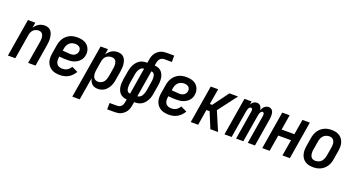

<svg xmlns="http://www.w3.org/2000/svg" viewBox="-52 -1502 4605 2483"><g transform="rotate(20 2250.0 -260.0)"><path d="M4 0 90 -520H192L179 -445Q190 -463 206 -479.5Q222 -496 240.5 -507Q259 -518 280 -523Q301 -528 321 -528Q347 -528 370 -519Q393 -510 407.5 -491Q422 -472 429 -448.5Q436 -425 438.5 -400.5Q441 -376 439 -350Q437 -324 433 -299L384 0H282L334 -313Q336 -327 337 -342Q338 -357 336.5 -371Q335 -385 330.5 -398Q326 -411 317 -421Q308 -431 294.5 -435.5Q281 -440 267 -440Q248 -440 228.5 -432.5Q209 -425 194.5 -410Q180 -395 172.5 -376.5Q165 -358 162 -339L106 0Z M720 8Q690 8 660.5 2.5Q631 -3 606.5 -17Q582 -31 564 -53Q546 -75 537 -102.5Q528 -130 527.5 -160.5Q527 -191 532 -221L552 -341Q556 -367 565 -391.5Q574 -416 588.5 -438.5Q603 -461 624 -479Q645 -497 669.5 -508.5Q694 -520 719.5 -524Q745 -528 770 -528Q796 -528 821 -524Q846 -520 868 -510Q890 -500 907.5 -483.5Q925 -467 935.5 -445.5Q946 -424 950 -399Q954 -374 949 -348Q946 -327 936 -306Q926 -285 910 -268Q894 -251 873.5 -239Q853 -227 832 -220Q811 -213 789 -211Q767 -209 745 -209Q717 -209 689 -210Q661 -211 633 -215L632 -207Q628 -183 629.5 -159.5Q631 -136 642.5 -117Q654 -98 675.5 -89Q697 -80 721 -80Q737 -80 754 -83.5Q771 -87 786.5 -96Q802 -105 815 -118.5Q828 -132 836 -148L920 -108Q905 -82 883.5 -59Q862 -36 835 -20.5Q808 -5 778.5 1.5Q749 8 720 8ZM758 -294Q773 -294 788.5 -297.5Q804 -301 817 -310Q830 -319 839 -332.5Q848 -346 850 -361Q853 -378 848.5 -394Q844 -410 832 -420.5Q820 -431 804 -435.5Q788 -440 771 -440Q749 -440 727 -432.5Q705 -425 688.5 -408Q672 -391 663.5 -370Q655 -349 652 -327L648 -303Q661 -300 675 -299.5Q689 -299 703 -298Q717 -297 730.5 -295.5Q744 -294 758 -294Z M968 215 1090 -520H1192L1179 -443Q1191 -462 1207.5 -478.5Q1224 -495 1243 -506.5Q1262 -518 1283.5 -523Q1305 -528 1326 -528Q1352 -528 1375.5 -519Q1399 -510 1414 -491.5Q1429 -473 1436.5 -449.5Q1444 -426 1446.5 -401Q1449 -376 1447 -350Q1445 -324 1441 -299L1421 -179Q1418 -156 1411 -133.5Q1404 -111 1393 -90Q1382 -69 1366.5 -50Q1351 -31 1330.5 -17.5Q1310 -4 1287 2Q1264 8 1242 8Q1219 8 1197.5 1.5Q1176 -5 1160.5 -20Q1145 -35 1135.5 -54.5Q1126 -74 1122 -96L1070 215ZM1215 -80Q1235 -80 1255.5 -89Q1276 -98 1290 -115Q1304 -132 1311 -152.5Q1318 -173 1322 -193L1342 -313Q1344 -328 1345 -342.5Q1346 -357 1344 -371Q1342 -385 1337.5 -398.5Q1333 -412 1323.5 -421.5Q1314 -431 1300.5 -435.5Q1287 -440 1272 -440Q1253 -440 1232.5 -433Q1212 -426 1196.5 -411.5Q1181 -397 1173 -377.5Q1165 -358 1162 -339L1142 -219Q1139 -203 1138 -187Q1137 -171 1138.5 -156Q1140 -141 1145 -126.5Q1150 -112 1160 -101Q1170 -90 1184.5 -85Q1199 -80 1215 -80Z M1448 215 1449 127H1554Q1569 127 1584.5 121Q1600 115 1611 103Q1622 91 1627.5 76Q1633 61 1635 46L1641 8Q1616 7 1592 -2Q1568 -11 1550.5 -28Q1533 -45 1523 -68.5Q1513 -92 1509 -117Q1505 -142 1506.5 -168.5Q1508 -195 1512 -222L1532 -341Q1536 -364 1543 -387Q1550 -410 1561.5 -431Q1573 -452 1589 -471.5Q1605 -491 1625.5 -504Q1646 -517 1669.5 -522.5Q1693 -528 1716 -528H1730L1739 -580Q1742 -601 1749.5 -621.5Q1757 -642 1769 -660.5Q1781 -679 1798.5 -694Q1816 -709 1836 -718.5Q1856 -728 1877 -731.5Q1898 -735 1919 -735H2025V-647H1920Q1905 -647 1889.5 -641Q1874 -635 1863 -623Q1852 -611 1846.5 -596Q1841 -581 1838 -566L1832 -528Q1858 -527 1882 -518Q1906 -509 1923 -492Q1940 -475 1950.5 -451.5Q1961 -428 1964.5 -403Q1968 -378 1967 -351.5Q1966 -325 1961 -298L1941 -179Q1938 -156 1931 -133Q1924 -110 1912.5 -89Q1901 -68 1885 -48.5Q1869 -29 1848 -16Q1827 -3 1803.5 2.5Q1780 8 1757 8H1743L1735 60Q1731 81 1724 101.5Q1717 122 1704.5 140.5Q1692 159 1674.5 174Q1657 189 1637 198.5Q1617 208 1596 211.5Q1575 215 1554 215ZM1653 -78H1657L1717 -442H1716Q1704 -442 1691.5 -436.5Q1679 -431 1669.5 -421.5Q1660 -412 1653.5 -400.5Q1647 -389 1642 -377Q1637 -365 1634 -352.5Q1631 -340 1629 -327L1609 -208Q1607 -194 1606 -181Q1605 -168 1605 -154.5Q1605 -141 1607 -128.5Q1609 -116 1614 -104.5Q1619 -93 1629.5 -85.5Q1640 -78 1653 -78ZM1757 -78H1758Q1770 -78 1782 -83.5Q1794 -89 1804 -98.5Q1814 -108 1820 -119.5Q1826 -131 1831 -143Q1836 -155 1839.5 -167.5Q1843 -180 1845 -193L1864 -312Q1867 -326 1868 -339Q1869 -352 1868.5 -365.5Q1868 -379 1866.5 -391.5Q1865 -404 1859.5 -415.5Q1854 -427 1844 -434.5Q1834 -442 1821 -442H1817Z M2220 8Q2190 8 2160.5 2.5Q2131 -3 2106.5 -17Q2082 -31 2064 -53Q2046 -75 2037 -102.5Q2028 -130 2027.5 -160.5Q2027 -191 2032 -221L2052 -341Q2056 -367 2065 -391.5Q2074 -416 2088.5 -438.5Q2103 -461 2124 -479Q2145 -497 2169.5 -508.5Q2194 -520 2219.5 -524Q2245 -528 2270 -528Q2296 -528 2321 -524Q2346 -520 2368 -510Q2390 -500 2407.5 -483.5Q2425 -467 2435.5 -445.5Q2446 -424 2450 -399Q2454 -374 2449 -348Q2446 -327 2436 -306Q2426 -285 2410 -268Q2394 -251 2373.5 -239Q2353 -227 2332 -220Q2311 -213 2289 -211Q2267 -209 2245 -209Q2217 -209 2189 -210Q2161 -211 2133 -215L2132 -207Q2128 -183 2129.5 -159.5Q2131 -136 2142.5 -117Q2154 -98 2175.5 -89Q2197 -80 2221 -80Q2237 -80 2254 -83.5Q2271 -87 2286.5 -96Q2302 -105 2315 -118.5Q2328 -132 2336 -148L2420 -108Q2405 -82 2383.5 -59Q2362 -36 2335 -20.5Q2308 -5 2278.5 1.5Q2249 8 2220 8ZM2258 -294Q2273 -294 2288.5 -297.5Q2304 -301 2317 -310Q2330 -319 2339 -332.5Q2348 -346 2350 -361Q2353 -378 2348.5 -394Q2344 -410 2332 -420.5Q2320 -431 2304 -435.5Q2288 -440 2271 -440Q2249 -440 2227 -432.5Q2205 -425 2188.5 -408Q2172 -391 2163.5 -370Q2155 -349 2152 -327L2148 -303Q2161 -300 2175 -299.5Q2189 -299 2203 -298Q2217 -297 2230.5 -295.5Q2244 -294 2258 -294Z M2520 0 2606 -520H2708L2672 -304H2704L2863 -520H2982L2785 -260L2896 0H2790L2701 -216H2657L2622 0Z M2984 0 3070 -520H3169L3161 -475Q3168 -486 3176 -496Q3184 -506 3195 -513.5Q3206 -521 3218 -524.5Q3230 -528 3242 -528Q3257 -528 3270 -522Q3283 -516 3291.5 -504.5Q3300 -493 3304.5 -479.5Q3309 -466 3310 -451Q3316 -466 3324.5 -479.5Q3333 -493 3345 -504.5Q3357 -516 3372 -522Q3387 -528 3402 -528Q3418 -528 3432 -521Q3446 -514 3454.5 -501.5Q3463 -489 3466.5 -474Q3470 -459 3470.5 -443Q3471 -427 3470 -411Q3469 -395 3466 -379L3404 0H3305L3370 -395Q3371 -403 3371 -410.5Q3371 -418 3369 -425Q3367 -432 3361.5 -437Q3356 -442 3348 -442Q3340 -442 3333.5 -436.5Q3327 -431 3322.5 -424Q3318 -417 3315 -409Q3312 -401 3310 -393.5Q3308 -386 3306.5 -378Q3305 -370 3304 -362L3244 0H3144L3209 -395Q3210 -403 3210.5 -410.5Q3211 -418 3209 -425Q3207 -432 3201.5 -437Q3196 -442 3188 -442Q3180 -442 3173.5 -436.5Q3167 -431 3162.5 -424Q3158 -417 3155 -409Q3152 -401 3150 -393.5Q3148 -386 3146 -378Q3144 -370 3143 -362L3083 0Z M3504 0 3590 -520H3692L3657 -311H3833L3868 -520H3970L3884 0H3782L3819 -223H3643L3606 0Z M4205 8Q4175 8 4147 2Q4119 -4 4096 -19Q4073 -34 4057.5 -56.5Q4042 -79 4034.5 -106Q4027 -133 4027 -162.5Q4027 -192 4032 -221L4052 -341Q4056 -366 4065 -391Q4074 -416 4088.5 -438Q4103 -460 4123.5 -478Q4144 -496 4168.5 -507.5Q4193 -519 4218 -523.5Q4243 -528 4268 -528Q4298 -528 4326 -522Q4354 -516 4377 -501Q4400 -486 4416 -463.5Q4432 -441 4439.5 -414Q4447 -387 4446.5 -357.5Q4446 -328 4441 -299L4421 -179Q4417 -154 4408.5 -129Q4400 -104 4385.5 -82Q4371 -60 4350.5 -42Q4330 -24 4305.5 -12.5Q4281 -1 4255.5 3.5Q4230 8 4205 8ZM4206 -80Q4227 -80 4249 -88.5Q4271 -97 4286 -113.5Q4301 -130 4309.5 -151Q4318 -172 4322 -193L4342 -313Q4344 -328 4345 -343Q4346 -358 4344 -372.5Q4342 -387 4336 -400Q4330 -413 4320 -422.5Q4310 -432 4296.5 -436Q4283 -440 4268 -440Q4247 -440 4225 -431.5Q4203 -423 4187.5 -406.5Q4172 -390 4163.5 -369Q4155 -348 4152 -327L4132 -207Q4129 -192 4128.5 -177Q4128 -162 4130 -147.5Q4132 -133 4137.5 -120Q4143 -107 4153 -97.5Q4163 -88 4177 -84Q4191 -80 4206 -80Z"/></g></svg>

Font: Iosevka Curly Semibold
Style: Italic
Weight: 600
Italic angle: -9°
Monospace: yes
Designer: Belleve Invis
Foundry: Belleve Invis
Version: Version 22.1.2; ttfautohint (v1.8.4)